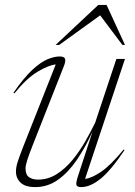

<svg xmlns="http://www.w3.org/2000/svg" viewBox="-20 -752 550 782"><path d="M299.5 -40.5 357 -216.5Q328.5 -153.5 293.8 -102Q259 -50.5 216.8 -20.2Q174.5 10 123.5 10Q83 10 64 -8Q45 -26 45 -53.5Q45 -69.5 51 -89.5Q57 -109.5 74.5 -154.5L207 -489.5Q178.5 -487 133 -459.8Q87.5 -432.5 38.5 -371.5L35 -374.5Q77.5 -436 112 -467.8Q146.5 -499.5 174 -510.8Q201.5 -522 223 -522Q242.5 -522 245.2 -512Q248 -502 239.5 -481L114.5 -164Q97 -119.5 90.5 -98.5Q84 -77.5 84 -66Q84 -40.5 98.2 -30.5Q112.5 -20.5 134.5 -20.5Q176 -20.5 211 -42.8Q246 -65 275 -100.2Q304 -135.5 327 -175.8Q350 -216 367.5 -252L454 -512H489L326.5 -23.5Q352.5 -26 391.2 -52Q430 -78 483.5 -143L487 -140.5Q431.5 -57.5 389.5 -23.8Q347.5 10 311 10Q294 10 291.2 1.2Q288.5 -7.5 299.5 -40.5ZM206.5 -569 380.5 -732H414L489 -569H478.5L388 -689.5L221 -569Z"/></svg>

Font: Newsreader Display ExtraLight
Style: Italic
Weight: 275
Italic angle: -17°
Designer: Hugues Gentile
Foundry: Production Type
Version: Version 1.002